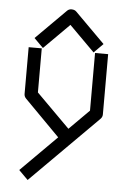

<svg xmlns="http://www.w3.org/2000/svg" viewBox="-55 -707 603 876"><g transform="rotate(5 246.0 -268.5)"><path d="M101 -499 80 -520 217 -657Q225 -665 237 -665Q251 -665 259 -657L396 -520L375 -499L354 -478L238 -594L122 -478ZM227 -78 66 -241Q57 -250 57 -262V-476H117V-274L270 -121L361 -212V-476H421V-200Q421 -188 412 -179L105 128L63 86Z"/></g></svg>

Font: IBM 3270 Semi-Condensed
Style: Condensed
Weight: 400
Monospace: yes
Version: Version 2.3.1